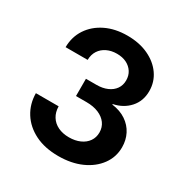

<svg xmlns="http://www.w3.org/2000/svg" viewBox="-170 -881 1003 1035"><g transform="rotate(30 331.5 -363.5)"><path d="M330.6 10.7Q246.1 10.7 185.1 -19.8Q124 -50.3 90.8 -103.3Q57.6 -156.2 57.1 -222.7H198.7Q199.2 -186.5 215.6 -160.2Q231.9 -133.8 261.5 -119.6Q291 -105.5 329.6 -105.5Q368.2 -105.5 397.7 -118.7Q427.2 -131.8 443.6 -155.5Q460 -179.2 460 -210Q460 -242.2 442.4 -266.4Q424.8 -290.5 392.8 -304Q360.8 -317.4 317.4 -317.4H252V-424.8H317.4Q355.5 -424.8 384 -437.3Q412.6 -449.7 428.5 -472.4Q444.3 -495.1 444.3 -525.4Q444.3 -555.2 429.9 -577.6Q415.5 -600.1 390.1 -612.8Q364.7 -625.5 330.1 -625.5Q295.4 -625.5 268.1 -612.3Q240.7 -599.1 225.1 -575Q209.5 -550.8 209 -517.6H71.8Q72.3 -582 105.2 -631.8Q138.2 -681.6 196.3 -710Q254.4 -738.3 330.6 -738.3Q404.8 -738.3 461.2 -711.9Q517.6 -685.5 549.3 -640.1Q581.1 -594.7 581.1 -537.6Q581.1 -475.6 543.2 -433.3Q505.4 -391.1 444.8 -378.9V-375.5Q496.1 -368.7 532 -344.5Q567.9 -320.3 586.7 -283.4Q605.5 -246.6 605.5 -202.1Q605.5 -141.1 570.1 -92.8Q534.7 -44.4 472.9 -16.8Q411.1 10.7 330.6 10.7Z"/></g></svg>

Font: Inter Cardless Tabular Bold
Style: Bold
Weight: 700
Designer: Rasmus Andersson
Foundry: rsms
Version: Version 4.000;git-4fc901f